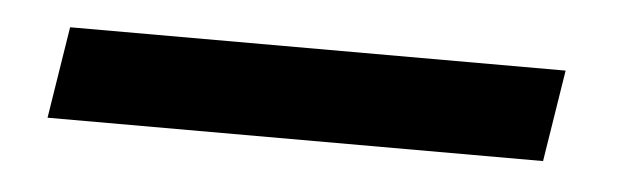

<svg xmlns="http://www.w3.org/2000/svg" viewBox="-24 -126 572 171"><g transform="rotate(5 262.0 -41.0)"><path d="M21 0H464L477 -82H34Z"/></g></svg>

Font: Arthouse Owned Medium
Style: Italic
Weight: 500
Italic angle: -10°
Designer: Jeremy Tribby
Foundry: Tribby Type
Version: Version 1.000;PS 001.000;hotconv 1.0.88;makeotf.lib2.5.64775